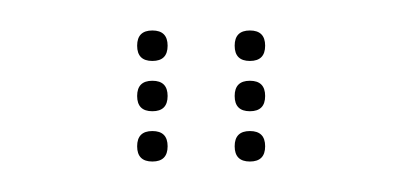

<svg xmlns="http://www.w3.org/2000/svg" viewBox="-20 -726 265 126"><path d="M80 -620Q70 -620 70 -630Q70 -640 80 -640Q90 -640 90 -630Q90 -620 80 -620ZM80 -653Q70 -653 70 -663Q70 -673 80 -673Q90 -673 90 -663Q90 -653 80 -653ZM80 -686Q70 -686 70 -696Q70 -706 80 -706Q90 -706 90 -696Q90 -686 80 -686ZM144 -620Q134 -620 134 -630Q134 -640 144 -640Q154 -640 154 -630Q154 -620 144 -620ZM144 -653Q134 -653 134 -663Q134 -673 144 -673Q154 -673 154 -663Q154 -653 144 -653ZM144 -686Q134 -686 134 -696Q134 -706 144 -706Q154 -706 154 -696Q154 -686 144 -686Z"/></svg>

Font: Raleway Dots
Style: Regular
Weight: 400
Designer: Matt McInerney, Pablo Impallari, Rodrigo Fuenzalida, Brenda Gallo
Foundry: Matt McInerney, Pablo Impallari, Rodrigo Fuenzalida, Brenda Gallo
Version: Version 1.000